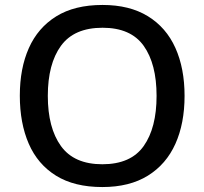

<svg xmlns="http://www.w3.org/2000/svg" viewBox="-20 -745 825 775"><path d="M725 -358Q725 -247 688 -164.5Q651 -82 577 -36Q503 10 393 10Q280 10 206 -36Q132 -82 96 -165Q60 -248 60 -359Q60 -469 96.5 -551Q133 -633 207 -679Q281 -725 394 -725Q503 -725 577 -679.5Q651 -634 688 -551.5Q725 -469 725 -358ZM173 -358Q173 -229 226 -155.5Q279 -82 393 -82Q508 -82 560 -155.5Q612 -229 612 -358Q612 -487 560 -560Q508 -633 394 -633Q279 -633 226 -560Q173 -487 173 -358Z"/></svg>

Font: Noto Sans Tai Tham Medium
Style: Regular
Weight: 500
Designer: Monotype Design Team 2013. Revised by David WIlliams 2020
Foundry: Monotype Imaging Inc.
Version: Version 2.002; ttfautohint (v1.8.4.7-5d5b)